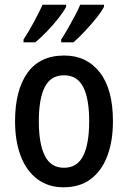

<svg xmlns="http://www.w3.org/2000/svg" viewBox="-20 -786 544 816"><path d="M460 -271Q460 -187 436.5 -124Q413 -61 366.5 -25.5Q320 10 250 10Q185 10 138.5 -25Q92 -60 68 -123Q44 -186 44 -271Q44 -402 96.5 -476Q149 -550 253 -550Q348 -550 404 -478.5Q460 -407 460 -271ZM145 -270Q145 -175 170.5 -124Q196 -73 252 -73Q308 -73 333.5 -123.5Q359 -174 359 -271Q359 -367 333.5 -416.5Q308 -466 252 -466Q196 -466 170.5 -416.5Q145 -367 145 -270ZM422 -757Q411 -736 388 -707.5Q365 -679 339 -651.5Q313 -624 292 -606H240V-618Q255 -641 271 -669Q287 -697 300.5 -723Q314 -749 321 -766H422ZM261 -757Q250 -736 228 -708Q206 -680 180 -653Q154 -626 130 -606H80V-618Q103 -653 126 -696Q149 -739 161 -766H261Z"/></svg>

Font: Noto Sans Lao UI Cond Med
Style: Regular
Weight: 500
Width: 3
Designer: Monotype Design Team
Foundry: Monotype Imaging Inc.
Version: Version 2.000; ttfautohint (v1.8.4.7-5d5b)